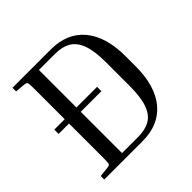

<svg xmlns="http://www.w3.org/2000/svg" viewBox="-172 -843 1006 1006"><g transform="rotate(-45 331.0 -340.0)"><path d="M52 -653V-680H336Q457 -680 522.5 -601Q588 -522 588 -378V-303Q588 -158 522.5 -79Q457 0 336 0H52V-26L107 -32Q123 -34 126 -40Q129 -46 129 -81V-338H52V-370H129V-599Q129 -634 126 -640Q123 -646 107 -648ZM369 -338H216V-32H334Q388 -32 423 -52Q458 -72 475.5 -120.5Q493 -169 493 -253V-428Q493 -511 475.5 -559Q458 -607 423 -627.5Q388 -648 334 -648H216V-370H369Z"/></g></svg>

Font: Inria Serif
Style: Regular
Weight: 400
Designer: Black Foundry Team
Foundry: Black Foundry
Version: Version 1.000; ttfautohint (v1.8.3)